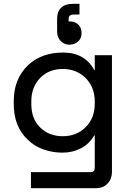

<svg xmlns="http://www.w3.org/2000/svg" viewBox="-20 -785 660 1005"><path d="M126 -53Q52 -122 52 -240V-256Q52 -372 127 -444Q198 -510 311 -510Q423 -510 474 -418H476V-496H566V116Q566 151 543 176Q520 200 483 200H142V116H454Q468 116 472 109Q476 104 476 92V-76H473Q447 -31 404 -9Q360 14 307 14Q255 14 207 -3Q161 -19 126 -53ZM190 -118Q236 -72 309 -72Q345 -72 375 -84Q405 -96 428 -119Q476 -167 476 -242V-254Q476 -328 428 -377Q379 -424 309 -424Q237 -424 191 -378Q144 -329 144 -256V-240Q144 -163 190 -118ZM279 -620V-684Q279 -729 305 -749Q325 -765 363 -765H390H396V-759V-715V-709H390H367Q351 -709 345 -703Q339 -697 339 -682V-673H344Q372 -673 389 -657Q407 -640 407 -613Q407 -584 389 -568Q370 -551 344 -551Q317 -551 298 -570Q279 -589 279 -620Z"/></svg>

Font: Rilu
Style: Bold
Weight: 500
Designer: Alí Sinisterra
Foundry: Alí Sinisterra
Version: ""